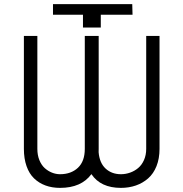

<svg xmlns="http://www.w3.org/2000/svg" viewBox="-20 -907 895 937"><path d="M393.8 -731.5H461.6V-180.4Q461.6 -169.7 461.3 -164.4Q465.6 -111.9 495.4 -84.3Q525.2 -56.8 570 -56.8Q593 -56.8 614.7 -64.5Q636.4 -72.1 654.1 -86.8Q671.9 -101.6 682.7 -125.9Q693.5 -150.2 693.5 -180.4V-731.5H758.5V-180.4Q758.5 -133.2 743.8 -96.2Q729 -59.3 702.9 -36.4Q676.8 -13.5 643.1 -1.8Q609.4 9.9 570 9.9Q471.2 9.9 426.1 -57.2Q376.8 9.9 273.1 9.9Q234 9.9 202.1 -1.8Q170.1 -13.5 146.3 -36.4Q122.5 -59.3 109.6 -96.1Q96.6 -132.8 96.6 -180.4V-731.5H162.3V-180.4Q162.3 -149.9 172.2 -125.5Q182.2 -101.2 198.3 -86.6Q214.5 -72.1 233.7 -64.5Q252.8 -56.8 273.1 -56.8Q326.7 -56.8 360.3 -88.2Q393.8 -119.7 393.8 -180.4ZM384.9 -835.2H238.6V-886.7H625.4L626.8 -835.2H471.9V-772.7H384.9Z"/></svg>

Font: Inter Light BETA
Style: Regular
Weight: 300
Designer: Rasmus Andersson
Foundry: rsms
Version: Version 3.011;git-f93a4a705